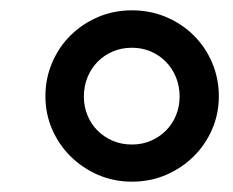

<svg xmlns="http://www.w3.org/2000/svg" viewBox="-20 -749 452 372"><path d="M68 -562.5Q68 -597 81 -627.5Q94 -658 116.8 -680.5Q139.5 -703 170 -716Q200.5 -729 235.5 -729Q271 -729 301.8 -716Q332.5 -703 355.2 -680.5Q378 -658 391 -627.5Q404 -597 404 -562.5Q404 -528.5 391 -498.5Q378 -468.5 355.2 -446Q332.5 -423.5 301.8 -410.2Q271 -397 235.5 -397Q200.5 -397 170 -410.2Q139.5 -423.5 116.8 -446Q94 -468.5 81 -498.5Q68 -528.5 68 -562.5ZM142.5 -562Q142.5 -542.5 149.5 -525.5Q156.5 -508.5 169 -496Q181.5 -483.5 198.5 -476.2Q215.5 -469 235.5 -469Q255.5 -469 272.2 -476.2Q289 -483.5 301.5 -496Q314 -508.5 321 -525.5Q328 -542.5 328 -562Q328 -582 321 -599.2Q314 -616.5 301.5 -629.2Q289 -642 272.2 -649.2Q255.5 -656.5 235.5 -656.5Q215.5 -656.5 198.5 -649.2Q181.5 -642 169 -629.2Q156.5 -616.5 149.5 -599.2Q142.5 -582 142.5 -562Z"/></svg>

Font: Lato Semibold
Style: Italic
Weight: 600
Italic angle: -7°
Designer: Lukasz Dziedzic
Foundry: tyPoland Lukasz Dziedzic
Version: Version 2.006; 2014-01-15